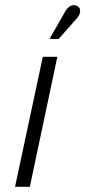

<svg xmlns="http://www.w3.org/2000/svg" viewBox="-20 -720 329 740"><path d="M276 -649Q284 -658 287 -666.5Q290 -675 288.5 -683Q287 -691 279 -696Q271 -701 262 -700Q253 -699 245.5 -693Q238 -687 232 -677L171 -570H206ZM38 0H95L201 -501H145Z"/></svg>

Font: Advent Pro
Style: Italic
Weight: 400
Italic angle: -12°
Designer: VivaRado, Andreas Kalpakidis
Foundry: VivaRado, Andreas Kalpakidis
Version: Version 3.000